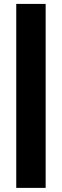

<svg xmlns="http://www.w3.org/2000/svg" viewBox="-20 -730 308 957"><path d="M207.5 206.5H61V-710.5H207.5Z"/></svg>

Font: Anek Tamil ExtraBold
Style: Regular
Weight: 800
Designer: Aadarsh Rajan (Tamil), Yesha Goshar (Latin)
Foundry: Ek Type
Version: Version 1.003